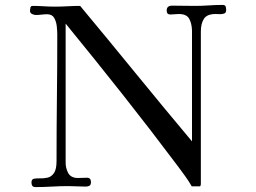

<svg xmlns="http://www.w3.org/2000/svg" viewBox="-20 -759 1040 781"><path d="M900 -718Q900 -707 892 -704Q884 -701 874 -701.5Q864 -702 857 -702Q822 -702 809.5 -682.5Q797 -663 797 -631V-10Q797 -9 796 -5Q795 -1 793 -1H760Q748 -22 733.5 -42Q719 -62 705 -81Q594 -229 479 -374.5Q364 -520 247 -663V-102Q246 -77 257 -56Q268 -35 297 -35Q306 -35 315 -35.5Q324 -36 334 -36Q350 -36 350 -18Q350 -7 344 -3.5Q338 0 328 0Q310 0 292.5 -1Q275 -2 258 -2Q224 -2 191 0Q158 2 125 2Q115 2 111.5 -3Q108 -8 108 -17Q108 -30 118.5 -32Q129 -34 144 -33.5Q159 -33 174 -36.5Q189 -40 199.5 -55Q210 -70 210 -104Q210 -232 211.5 -361Q213 -490 213 -618Q213 -632 211 -651.5Q209 -671 200.5 -686Q192 -701 172 -701Q160 -701 148.5 -699.5Q137 -698 126 -698Q119 -698 110.5 -702Q102 -706 102 -715Q102 -720 103.5 -727.5Q105 -735 113 -735Q136 -735 158 -733.5Q180 -732 203 -732Q229 -732 255 -733.5Q281 -735 306 -735Q420 -598 533 -459.5Q646 -321 761 -184V-635Q760 -664 749.5 -683Q739 -702 707 -702Q698 -702 689.5 -701Q681 -700 673 -700Q658 -700 658 -716Q658 -736 680 -736Q703 -736 726 -735.5Q749 -735 773 -735Q801 -735 829 -737Q857 -739 885 -739Q896 -739 898 -732.5Q900 -726 900 -718Z"/></svg>

Font: Kaisei Opti
Style: Regular
Weight: 400
Designer: Font-Kai, 金井和夫
Foundry: KAZUO KANAI
Version: Version 5.003